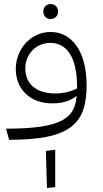

<svg xmlns="http://www.w3.org/2000/svg" viewBox="-20 -691 511 949"><path d="M230 -597C252 -597 267 -613 267 -634C267 -655 252 -671 230 -671C209 -671 194 -655 194 -634C194 -613 209 -597 230 -597ZM230 -533C132 -533 58 -448 58 -350C58 -251 128 -180 238 -180C286 -180 331 -192 359 -218C350 -109 291 -55 10 -55L25 0C327 0 408 -77 408 -270C408 -440 333 -533 230 -533ZM255 -229C157 -229 105 -278 105 -353C105 -421 156 -479 229 -479C309 -479 361 -410 361 -261V-254C331 -238 289 -229 255 -229ZM212 238 253 234V49L207 55Z"/></svg>

Font: FiraGO Light
Style: Regular
Weight: 300
Designer: bBox Type
Foundry: bBox Type GmbH
Version: Version 1.001;PS 001.001;hotconv 1.0.88;makeotf.lib2.5.64775